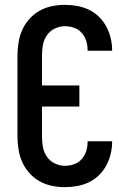

<svg xmlns="http://www.w3.org/2000/svg" viewBox="-20 -763 540 791"><path d="M247 8Q220 8 193.5 2.5Q167 -3 143.5 -16Q120 -29 101.5 -49.5Q83 -70 72 -94.5Q61 -119 56.5 -146Q52 -173 52 -200V-535Q52 -562 56.5 -589Q61 -616 72 -640.5Q83 -665 101.5 -685.5Q120 -706 143.5 -719Q167 -732 193.5 -737.5Q220 -743 247 -743Q273 -743 298 -738.5Q323 -734 346 -723Q369 -712 387.5 -694Q406 -676 418 -653.5Q430 -631 436 -606Q442 -581 442 -556Q442 -556 442 -555.5Q442 -555 442 -554H341Q341 -554 341 -554.5Q341 -555 341 -555Q341 -575 335.5 -593.5Q330 -612 317 -627Q304 -642 285.5 -648.5Q267 -655 247 -655Q226 -655 206 -645.5Q186 -636 173.5 -618Q161 -600 157 -578.5Q153 -557 153 -535V-411H307V-324H153V-200Q153 -178 157 -156.5Q161 -135 173.5 -117Q186 -99 206 -89.5Q226 -80 247 -80Q267 -80 285.5 -86.5Q304 -93 317 -108Q330 -123 335.5 -141.5Q341 -160 341 -180Q341 -180 341 -180.5Q341 -181 341 -181H442Q442 -180 442 -179.5Q442 -179 442 -179Q442 -154 436 -129Q430 -104 418 -81.5Q406 -59 387.5 -41Q369 -23 346 -12Q323 -1 298 3.5Q273 8 247 8Z"/></svg>

Font: Iosevka SS04 Semibold
Style: Regular
Weight: 600
Monospace: yes
Designer: Belleve Invis
Foundry: Belleve Invis
Version: Version 19.0.0; ttfautohint (v1.8.4)